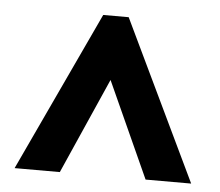

<svg xmlns="http://www.w3.org/2000/svg" viewBox="-40 -759 610 533"><g transform="rotate(5 265.0 -492.5)"><path d="M19 -270H145L263 -537L384 -270H511L298 -715H227Z"/></g></svg>

Font: Noto Sans Mono Condensed ExtraBold
Style: Regular
Weight: 800
Width: 3
Designer: Monotype Design Team
Foundry: Monotype Imaging Inc.
Version: Version 2.014